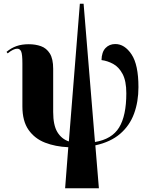

<svg xmlns="http://www.w3.org/2000/svg" viewBox="-20 -780 808 1029"><path d="M329 229 346 9Q277 6 221.5 -15.5Q166 -37 133 -84Q100 -131 100 -210V-440Q100 -489 93.5 -504Q87 -519 72 -519Q52 -519 21 -494L15 -502Q40 -523 68.5 -533Q97 -543 134 -543Q170 -543 199.5 -532.5Q229 -522 247 -493.5Q265 -465 265 -411V-180Q265 -109 287.5 -72Q310 -35 349 -22L408 -760H428L489 -19Q580 -34 618.5 -97Q657 -160 657 -280Q657 -346 637 -383.5Q617 -421 586.5 -437.5Q556 -454 524 -458Q525 -501 545.5 -522.5Q566 -544 598 -544Q648 -544 685 -488.5Q722 -433 722 -313Q722 -235 698.5 -171Q675 -107 624 -63Q573 -19 491 -1L510 229Z"/></svg>

Font: Noto Serif Display SemiCondensed ExtraBold
Style: Regular
Weight: 800
Width: 4
Designer: Monotype Design Team
Foundry: Monotype Imaging Inc.
Version: Version 2.009